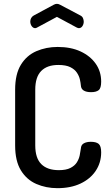

<svg xmlns="http://www.w3.org/2000/svg" viewBox="-20 -976 581 1002"><path d="M280 6Q220 6 169.5 -16Q119 -38 89 -87Q59 -136 59 -217V-508Q59 -589 89 -638Q119 -687 170 -709Q221 -731 281 -731Q350 -731 400.5 -707.5Q451 -684 479.5 -643.5Q508 -603 508 -550Q508 -516 495 -505.5Q482 -495 455 -495Q431 -495 417 -503.5Q403 -512 402 -530Q401 -543 397 -561Q393 -579 381.5 -596.5Q370 -614 347 -625.5Q324 -637 284 -637Q226 -637 195 -605.5Q164 -574 164 -508V-217Q164 -151 195.5 -119.5Q227 -88 287 -88Q325 -88 347.5 -99.5Q370 -111 381 -128.5Q392 -146 396 -165.5Q400 -185 402 -201Q403 -220 417.5 -228Q432 -236 454 -236Q482 -236 495 -225Q508 -214 508 -181Q508 -127 479.5 -84.5Q451 -42 400 -18Q349 6 280 6ZM164 -829Q153 -829 145.5 -839.5Q138 -850 138 -864Q138 -873 142.5 -881.5Q147 -890 156 -895L260 -951Q269 -956 277 -956Q285 -956 294 -951L398 -896Q409 -891 413 -881.5Q417 -872 417 -863Q417 -850 410 -839.5Q403 -829 391 -829Q389 -829 386.5 -830Q384 -831 381 -832L277 -888L173 -832Q171 -831 168.5 -830Q166 -829 164 -829Z"/></svg>

Font: Dosis ExtraLight SemiBold
Style: Regular
Weight: 600
Version: Version 3.001; ttfautohint (v1.8.2)